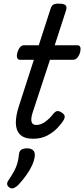

<svg xmlns="http://www.w3.org/2000/svg" viewBox="-20 -750 465 1060"><path d="M163 16Q114 16 91 -7Q68 -30 67.5 -70.5Q67 -111 84 -163L167 -420H90Q79 -420 75 -430Q71 -440 76 -460Q82 -480 91.5 -490Q101 -500 112 -500H194L258 -698Q264 -718 273.5 -724Q283 -730 303 -730Q334 -730 342.5 -720.5Q351 -711 344 -691L282 -500H408Q419 -500 423 -490.5Q427 -481 422 -460Q416 -441 406 -430.5Q396 -420 385 -420H256L160 -128Q149 -93 154.5 -76.5Q160 -60 180 -60Q206 -60 231.5 -79Q257 -98 277 -125Q285 -134 295 -136.5Q305 -139 320 -129Q336 -119 337 -109Q338 -99 333 -90Q321 -69 298 -44.5Q275 -20 241.5 -2Q208 16 163 16ZM33 286Q21 278 19.5 267.5Q18 257 27 245Q45 218 57 196.5Q69 175 75.5 152.5Q82 130 85 100Q87 83 98.5 76Q110 69 129 69Q152 69 163 80Q174 91 172 110Q170 135 157 163Q144 191 124.5 218Q105 245 82 270Q69 283 57 288Q45 293 33 286Z"/></svg>

Font: Playwrite SK
Style: Regular
Weight: 400
Designer: Veronika Burian, José Scaglione
Foundry: TypeTogether
Version: Version 1.002